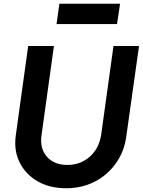

<svg xmlns="http://www.w3.org/2000/svg" viewBox="-20 -990 760 1022"><path d="M332 12Q244 12 180 -25Q116 -62 84.5 -125.5Q53 -189 64 -269L130 -745H267L201 -270Q191 -200 229.5 -156Q268 -112 339 -112Q408 -112 458 -156Q508 -200 519 -276L584 -745H720L652 -262Q641 -182 596.5 -120Q552 -58 484 -23Q416 12 332 12ZM281 -862 296 -970H619L603 -862Z"/></svg>

Font: Plus Jakarta Sans
Style: Bold Italic
Weight: 700
Italic angle: -8°
Designer: Gumpita Rahayu
Foundry: Tokotype
Version: Version 2.071; ttfautohint (v1.8.4.7-5d5b);gftools[0.9.29]